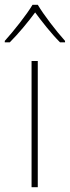

<svg xmlns="http://www.w3.org/2000/svg" viewBox="-42 -876 292 803"><path d="M116 -856H94C70 -815 15 -746 -22 -705V-699H-1C36 -736 77 -786 105 -824C133 -786 172 -736 209 -699H230V-705C193 -746 140 -815 116 -856ZM116 -93V-621H90V-93Z"/></svg>

Font: Noto Sans Telugu UI Thin
Style: Regular
Weight: 100
Designer: Jelle Bosma - Monotype Design Team
Foundry: Monotype Imaging Inc.
Version: Version 2.005